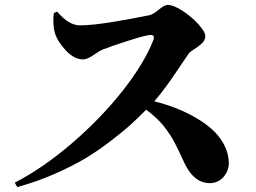

<svg xmlns="http://www.w3.org/2000/svg" viewBox="-20 -743 1040 779"><path d="M198.2 -689.9 211.9 -695.8Q258.8 -640.1 304.2 -640.1Q354.5 -640.1 443.8 -655Q533.2 -669.9 588.9 -682.1Q601.6 -685.1 624.5 -704.1Q647.5 -723.1 660.2 -723.1Q683.6 -723.1 720.5 -699.2Q757.3 -675.3 785.2 -644.5Q813 -613.8 813 -595.2Q813 -580.6 799.3 -567.4Q785.6 -554.2 768.3 -543.5Q751 -532.7 747.1 -527.8Q735.8 -512.2 710.4 -473.9Q685.1 -435.5 658.7 -398.7Q632.3 -361.8 606 -332Q668.5 -316.4 722.2 -292.2Q775.9 -268.1 818.1 -236.6Q860.4 -205.1 884.3 -164.6Q908.2 -124 908.2 -79.1Q908.2 -49.8 886.5 -24.9Q864.7 0 831.1 0Q768.1 0 730 -78.1Q726.6 -85.4 716.8 -106.2Q707 -127 702.9 -135.7Q698.7 -144.5 689 -163.3Q679.2 -182.1 672.4 -192.4Q665.5 -202.6 653.8 -219Q642.1 -235.4 631.1 -246.8Q620.1 -258.3 605 -272Q589.8 -285.6 573.2 -297.9Q539.1 -263.7 509 -236.3Q479 -209 427.2 -169.4Q375.5 -129.9 323.5 -98.9Q271.5 -67.9 199.2 -36.4Q127 -4.9 49.8 16.1L40 -2Q155.3 -61.5 272.2 -162.1Q389.2 -262.7 477.1 -374Q564.9 -485.4 602.1 -580.1Q609.9 -601.1 590.8 -601.1Q574.2 -601.1 506.1 -579.6Q438 -558.1 397 -542Q384.3 -537.1 359.1 -519.5Q334 -502 316.9 -502Q281.2 -502 247.1 -538.3Q212.9 -574.7 202.1 -610.8Q193.4 -643.6 198.2 -689.9Z"/></svg>

Font: Noto Serif JP Black
Style: Regular
Weight: 900
Designer: Ryoko NISHIZUKA  (kana & ideographs); Frank Grießhammer (Latin, Greek & Cyrillic); Wenlong ZHANG  (bopomofo); Sandoll Co
Foundry: Adobe Systems Incorporated
Version: Version 1.001;PS 1.001;hotconv 16.6.54;makeotf.lib2.5.65590